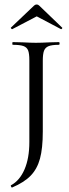

<svg xmlns="http://www.w3.org/2000/svg" viewBox="-20 -656 308 857"><path d="M37 -456Q35 -456 35 -462Q35 -468 37 -468L81 -467Q119 -465 140 -465Q164 -465 202 -467L243 -468Q246 -468 246 -462Q246 -456 243 -456Q212 -456 197 -450Q182 -444 176.5 -429.5Q171 -415 171 -385V-69Q171 6 158.5 52Q146 98 117 128Q88 158 34 181Q32 182 29.5 177Q27 172 29 171Q68 150 89.5 100Q111 50 111 -22V-387Q111 -417 105.5 -431Q100 -445 84.5 -450.5Q69 -456 37 -456ZM144 -636Q150 -636 155 -631L257 -533Q258 -533 258 -531Q258 -529 255.5 -527Q253 -525 252 -526L144 -583L35 -526Q33 -525 30 -528.5Q27 -532 29 -533L132 -631Q137 -636 144 -636Z"/></svg>

Font: Cormorant Unicase
Style: Regular
Weight: 400
Designer: Christian Thalmann (Catharsis Fonts)
Foundry: Catharsis Fonts
Version: Version 4.000